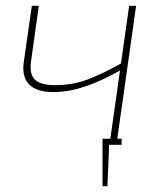

<svg xmlns="http://www.w3.org/2000/svg" viewBox="-20 -500 545 663"><path d="M334 -21H400V0H334ZM334 -5H357L351 143H334ZM114 -480 87 -287Q81 -243 101 -224.5Q121 -206 170 -206Q231 -206 282.5 -225.5Q334 -245 402 -283V-261Q359 -236 318.5 -218.5Q278 -201 240 -191.5Q202 -182 165 -182Q107 -182 81 -208Q55 -234 62 -285L90 -480ZM450 -480 382 0H358L426 -480Z"/></svg>

Font: Exo 2 Thin
Style: Italic
Weight: 250
Italic angle: -8°
Designer: Natanael Gama
Foundry: Natanael Gama
Version: Version 2.010